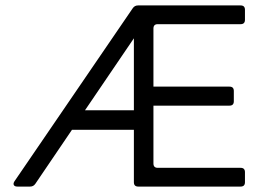

<svg xmlns="http://www.w3.org/2000/svg" viewBox="-20 -687 997 707"><path d="M110 -10Q103 0 91 0H44Q34 0 31 -5.5Q28 -11 33 -19L469 -657Q476 -667 488 -667H866Q882 -667 882 -651V-614Q882 -598 866 -598H561Q545 -598 545 -582V-368H825Q841 -368 841 -352V-314Q841 -298 825 -298H545V-85Q545 -69 561 -69H866Q882 -69 882 -53V-16Q882 0 866 0H489Q473 0 473 -16V-209H245ZM293 -281H473V-546Z"/></svg>

Font: Pitagon Sans
Style: Regular
Weight: 400
Designer: Travis Tran
Foundry: Pitagon
Version: Version 1.001; ttfautohint (v1.8.4.7-5d5b);gftools[0.9.26]